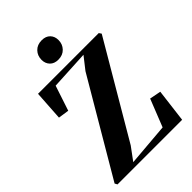

<svg xmlns="http://www.w3.org/2000/svg" viewBox="-275 -1073 1186 1186"><g transform="rotate(-45 318.0 -480.5)"><path d="M25.5 0 16.5 -16.5 380 -634.5 443 -715 186.5 -701.5 132 -537 61.5 -547.5 74 -743H604.5L615 -727.5L253.5 -112.5L191.5 -28.5L471.5 -52L543 -232.5L617 -218L590 0ZM311.5 -803Q277 -803 257.2 -823.5Q237.5 -844 237.5 -875.5Q237.5 -912 261 -936.5Q284.5 -961 323.5 -961H324.5Q359 -961 378.8 -940.8Q398.5 -920.5 398.5 -888.5Q398.5 -852.5 375 -827.8Q351.5 -803 312.5 -803Z"/></g></svg>

Font: Merriweather 144pt
Style: Bold
Weight: 700
Version: Version 2.100